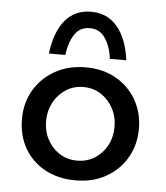

<svg xmlns="http://www.w3.org/2000/svg" viewBox="-49 -692 644 746"><g transform="rotate(5 272.5 -319.0)"><path d="M45 -211Q45 -273 74.5 -323Q104 -373 156 -402Q208 -431 275 -431Q342 -431 393 -402Q444 -373 472.5 -323Q501 -273 501 -211Q501 -149 472.5 -99Q444 -49 392.5 -19.5Q341 10 273 10Q207 10 155.5 -17Q104 -44 74.5 -94Q45 -144 45 -211ZM139 -210Q139 -170 156.5 -137.5Q174 -105 204 -86Q234 -67 272 -67Q311 -67 341 -86Q371 -105 388.5 -137.5Q406 -170 406 -210Q406 -250 388.5 -282.5Q371 -315 341 -334.5Q311 -354 272 -354Q234 -354 203.5 -334Q173 -314 156 -281.5Q139 -249 139 -210ZM277 -648Q340 -648 379 -602Q418 -556 429 -472H365Q359 -520 337.5 -552Q316 -584 277 -584Q238 -584 217.5 -552Q197 -520 191 -472H127Q138 -558 176 -603Q214 -648 277 -648Z"/></g></svg>

Font: Synthetic
Style: Regular
Weight: 400
Designer: Santiago Orozco
Foundry: Typemade
Version: Version 2.000; ttfautohint (v1.8.4.7-5d5b)